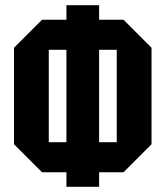

<svg xmlns="http://www.w3.org/2000/svg" viewBox="-20 -720 638 740"><path d="M34 -164V-536L142 -644H456L564 -536V-164L456 -56H142ZM168 -528V-172H430V-528ZM362 0H236V-700H362Z"/></svg>

Font: Tektur Condensed SemiBold
Style: Regular
Weight: 600
Width: 3
Designer: Adam Jagosz
Foundry: Adam Jagosz
Version: Version 1.005;gftools[0.9.30]